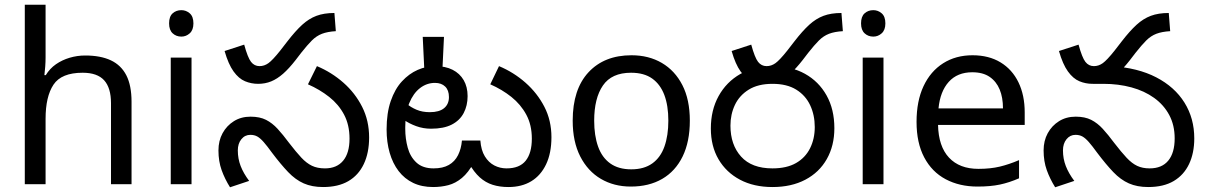

<svg xmlns="http://www.w3.org/2000/svg" viewBox="-20 -780 5112 813"><path d="M173 -537Q173 -518 171.5 -498Q170 -478 168 -462H174Q191 -490 217 -508Q243 -526 275 -535.5Q307 -545 341 -545Q406 -545 449.5 -524.5Q493 -504 515 -461Q537 -418 537 -349V0H450V-343Q450 -408 421 -440Q392 -472 330 -472Q240 -472 206.5 -421.5Q173 -371 173 -277V0H85V-760H173Z M791 -536V0H703V-536ZM748 -737Q768 -737 783.5 -723.5Q799 -710 799 -681Q799 -653 783.5 -639Q768 -625 748 -625Q726 -625 711 -639Q696 -653 696 -681Q696 -710 711 -723.5Q726 -737 748 -737Z M1073 -425Q1044 -425 1017.5 -436Q991 -447 969 -477.5Q947 -508 931 -564L1014 -591Q1029 -536 1043 -518Q1057 -500 1079 -500Q1099 -500 1116.5 -512.5Q1134 -525 1166 -565L1197 -605Q1231 -649 1259.5 -675Q1288 -701 1320 -713Q1352 -725 1396 -725L1402 -648Q1367 -646 1343.5 -637Q1320 -628 1300.5 -608.5Q1281 -589 1255 -556L1232 -526Q1204 -490 1179 -468Q1154 -446 1128.5 -435.5Q1103 -425 1073 -425ZM1348 12Q1301 12 1266 -3.5Q1231 -19 1200 -51.5Q1169 -84 1132 -133Q1111 -162 1096.5 -178.5Q1082 -195 1069.5 -202Q1057 -209 1040 -209Q1017 -209 1002 -190.5Q987 -172 987 -143Q987 -108 999 -77Q1011 -46 1035 -14L954 13Q932 -22 918.5 -59.5Q905 -97 905 -143Q905 -184 922.5 -216Q940 -248 970.5 -267Q1001 -286 1041 -286Q1080 -286 1106.5 -272.5Q1133 -259 1155.5 -234.5Q1178 -210 1204 -175Q1234 -136 1256 -112.5Q1278 -89 1301 -78Q1324 -67 1356 -67Q1406 -67 1433 -99.5Q1460 -132 1460 -193Q1460 -251 1437 -294.5Q1414 -338 1374 -369.5Q1334 -401 1284 -423L1322 -500Q1384 -474 1434 -430Q1484 -386 1513.5 -327.5Q1543 -269 1543 -198Q1543 -133 1520.5 -85.5Q1498 -38 1455 -13Q1412 12 1348 12Z M2133 12Q2096 12 2066 2.5Q2036 -7 2011.5 -29Q1987 -51 1965 -90L1986 -91Q1963 -49 1936 -26.5Q1909 -4 1878.5 4Q1848 12 1814 12Q1766 12 1729.5 -5.5Q1693 -23 1668 -55.5Q1643 -88 1630 -133Q1617 -178 1617 -232Q1617 -301 1634.5 -352Q1652 -403 1682 -435.5Q1712 -468 1748.5 -484Q1785 -500 1823 -500Q1866 -500 1896.5 -484.5Q1927 -469 1943.5 -440.5Q1960 -412 1960 -373Q1960 -333 1943.5 -301.5Q1927 -270 1893 -252.5Q1859 -235 1805 -235Q1772 -235 1742 -246Q1712 -257 1689.5 -273Q1667 -289 1654 -304L1678 -366Q1686 -355 1702.5 -340.5Q1719 -326 1743.5 -315.5Q1768 -305 1800 -305Q1840 -305 1860.5 -322Q1881 -339 1881 -369Q1881 -398 1865 -413.5Q1849 -429 1822 -429Q1787 -429 1758.5 -407Q1730 -385 1713 -343.5Q1696 -302 1696 -242V-234Q1696 -193 1706.5 -154.5Q1717 -116 1743.5 -91.5Q1770 -67 1816 -67Q1855 -67 1880.5 -81.5Q1906 -96 1919.5 -123Q1933 -150 1936 -185H2014Q2017 -144 2033 -118Q2049 -92 2073 -79.5Q2097 -67 2125 -67Q2180 -67 2206 -99.5Q2232 -132 2232 -193Q2232 -251 2208.5 -294.5Q2185 -338 2145.5 -369.5Q2106 -401 2056 -423L2093 -500Q2155 -474 2205 -430Q2255 -386 2285 -328Q2315 -270 2315 -199Q2315 -132 2292.5 -84.5Q2270 -37 2229.5 -12.5Q2189 12 2133 12ZM1860 -624 1853 -478H1777L1770 -624Z M2901 -269Q2901 -180 2870.5 -117.5Q2840 -55 2784 -22.5Q2728 10 2651 10Q2580 10 2524.5 -22.5Q2469 -55 2437 -117.5Q2405 -180 2405 -269Q2405 -402 2472 -474Q2539 -546 2654 -546Q2727 -546 2782.5 -513.5Q2838 -481 2869.5 -419.5Q2901 -358 2901 -269ZM2496 -269Q2496 -206 2512.5 -159.5Q2529 -113 2564 -88Q2599 -63 2653 -63Q2707 -63 2742 -88Q2777 -113 2793.5 -159.5Q2810 -206 2810 -269Q2810 -333 2793 -378Q2776 -423 2741.5 -447.5Q2707 -472 2652 -472Q2570 -472 2533 -418Q2496 -364 2496 -269Z M3220 -425Q3191 -425 3164.5 -436Q3138 -447 3116 -477.5Q3094 -508 3078 -564L3161 -591Q3176 -536 3190 -518Q3204 -500 3226 -500Q3246 -500 3263.5 -512.5Q3281 -525 3313 -565L3344 -605Q3378 -649 3406.5 -675Q3435 -701 3467 -713Q3499 -725 3543 -725L3549 -648Q3514 -646 3490.5 -637Q3467 -628 3447.5 -608.5Q3428 -589 3402 -556L3379 -526Q3351 -490 3326 -468Q3301 -446 3275.5 -435.5Q3250 -425 3220 -425ZM2990 -236Q2990 -314 3023 -373.5Q3056 -433 3114.5 -466.5Q3173 -500 3251 -500Q3330 -500 3388.5 -467.5Q3447 -435 3480 -376Q3513 -317 3513 -237Q3513 -163 3481 -106.5Q3449 -50 3390 -19Q3331 12 3251 12Q3172 12 3113.5 -19Q3055 -50 3022.5 -105.5Q2990 -161 2990 -236ZM3073 -248Q3073 -167 3118 -117Q3163 -67 3251 -67Q3311 -67 3350.5 -89.5Q3390 -112 3410 -152Q3430 -192 3430 -242Q3430 -293 3410.5 -334.5Q3391 -376 3351.5 -400.5Q3312 -425 3251 -425Q3190 -425 3150.5 -400.5Q3111 -376 3092 -336Q3073 -296 3073 -248Z M3721 -536V0H3633V-536ZM3678 -737Q3698 -737 3713.5 -723.5Q3729 -710 3729 -681Q3729 -653 3713.5 -639Q3698 -625 3678 -625Q3656 -625 3641 -639Q3626 -653 3626 -681Q3626 -710 3641 -723.5Q3656 -737 3678 -737Z M4098 -546Q4167 -546 4216.5 -516Q4266 -486 4292.5 -431.5Q4319 -377 4319 -304V-251H3952Q3954 -160 3998.5 -112.5Q4043 -65 4123 -65Q4174 -65 4213.5 -74.5Q4253 -84 4295 -102V-25Q4254 -7 4214 1.5Q4174 10 4119 10Q4043 10 3984.5 -21Q3926 -52 3893.5 -113.5Q3861 -175 3861 -264Q3861 -352 3890.5 -415Q3920 -478 3973.5 -512Q4027 -546 4098 -546ZM4097 -474Q4034 -474 3997.5 -433.5Q3961 -393 3954 -321H4227Q4227 -367 4213 -401Q4199 -435 4170.5 -454.5Q4142 -474 4097 -474Z M4842 12Q4795 12 4760 -3.5Q4725 -19 4694 -51.5Q4663 -84 4626 -133Q4605 -162 4590.5 -178.5Q4576 -195 4563.5 -202Q4551 -209 4534 -209Q4511 -209 4496 -190.5Q4481 -172 4481 -143Q4481 -108 4493 -77Q4505 -46 4529 -14L4448 13Q4426 -22 4412.5 -59.5Q4399 -97 4399 -143Q4399 -184 4416.5 -216Q4434 -248 4464.5 -267Q4495 -286 4535 -286Q4574 -286 4600.5 -272.5Q4627 -259 4649.5 -234.5Q4672 -210 4698 -175Q4728 -136 4750.5 -112Q4773 -88 4795.5 -77.5Q4818 -67 4848 -67Q4900 -67 4927 -100Q4954 -133 4954 -194Q4954 -250 4931 -293Q4908 -336 4867 -365.5Q4826 -395 4771 -410Q4716 -425 4652 -425H4608L4686 -500Q4798 -493 4876 -452.5Q4954 -412 4995.5 -345.5Q5037 -279 5037 -194Q5037 -132 5015 -85.5Q4993 -39 4950 -13.5Q4907 12 4842 12ZM4606 -425Q4577 -425 4550.5 -436Q4524 -447 4502 -477.5Q4480 -508 4464 -564L4547 -591Q4562 -536 4576 -518Q4590 -500 4612 -500Q4632 -500 4649.5 -512.5Q4667 -525 4699 -565L4730 -605Q4764 -649 4792.5 -675Q4821 -701 4853 -713Q4885 -725 4929 -725L4935 -648Q4900 -646 4876.5 -637Q4853 -628 4833.5 -608.5Q4814 -589 4788 -556L4765 -526Q4737 -490 4712 -468Q4687 -446 4661.5 -435.5Q4636 -425 4606 -425Z"/></svg>

Font: ltelugu15
Style: Book
Weight: 400
Designer: Jelle Bosma - Monotype Design Team
Foundry: Monotype Imaging Inc.
Version: Version 2.003